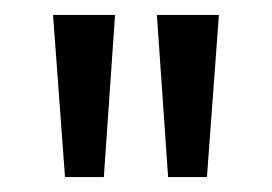

<svg xmlns="http://www.w3.org/2000/svg" viewBox="-20 -665 364 257"><path d="M190 -645H273L257 -428H205ZM51 -645H134L119 -428H67Z"/></svg>

Font: Mukta Vaani
Style: Regular
Weight: 400
Designer: Noopur Datye, Girish Dalvi, Yashodeep Gholap, Pallavi Karambelkar
Foundry: Ek Type
Version: Version 2.538;PS 1.000;hotconv 16.6.51;makeotf.lib2.5.65220;